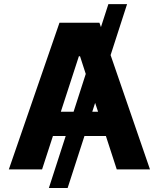

<svg xmlns="http://www.w3.org/2000/svg" viewBox="-20 -840 788 952"><path d="M23.8 0 274.9 -727.3H473L480.5 -705.6L517.4 -819.6H610.1L528.4 -566.8L723.7 0H558.9L505 -165.8H398.8L315.3 92.3H222.3L305.8 -165.8H242.5L188.6 0ZM281.6 -285.9H344.8L405.2 -473.4L376.8 -561.1H371.1ZM466.3 -285.9 451.7 -329.9 437.5 -285.9Z"/></svg>

Font: Cannonade
Style: Bold
Weight: 700
Designer: Rasmus Andersson
Foundry: rsms
Version: Version 3.012;git-f93a4a705